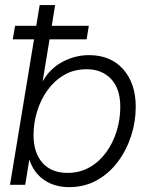

<svg xmlns="http://www.w3.org/2000/svg" viewBox="-20 -748 599 777"><path d="M259.8 9.3Q200.7 9.3 158.4 -19.8Q116.2 -48.8 99.1 -101.6H98.6L82 0H20.5L140.6 -727.5H203.1L152.8 -419.4H153.3Q181.6 -470.2 232.7 -497.6Q283.7 -524.9 340.3 -524.9Q427.7 -524.9 478.5 -467.8Q529.3 -410.6 529.3 -315.9Q529.3 -255.4 510.5 -197.5Q491.7 -139.6 456.5 -92.8Q421.4 -45.9 371.6 -18.3Q321.8 9.3 259.8 9.3ZM252.9 -48.3Q302.7 -48.3 342.3 -70.8Q381.8 -93.3 409.7 -131.6Q437.5 -169.9 452.1 -217.5Q466.8 -265.1 466.8 -315.4Q466.8 -389.2 429.4 -428.5Q392.1 -467.8 330.6 -467.8Q279.3 -467.8 239.5 -444.6Q199.7 -421.4 172.1 -382.8Q144.5 -344.2 130.1 -297.1Q115.7 -250 115.7 -201.7Q115.7 -129.9 151.9 -89.1Q188 -48.3 252.9 -48.3ZM31.7 -588.9 41 -643.6H339.4L330.6 -588.9Z"/></svg>

Font: Inter Display Light
Style: Italic
Weight: 300
Italic angle: -9.39999°
Designer: Rasmus Andersson
Foundry: rsms
Version: Version 4.000;git-a52131595